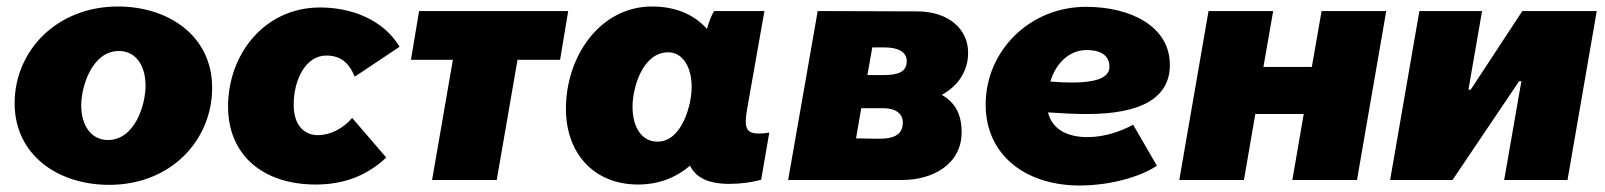

<svg xmlns="http://www.w3.org/2000/svg" viewBox="-20 -554 4941 591"><path d="M316 15C506 15 633 -122 633 -284C633 -445 497 -534 343 -534C154 -534 25 -397 25 -236C25 -78 157 15 316 15ZM312 -123C262 -123 230 -166 230 -230C230 -287 263 -397 346 -397C397 -397 428 -354 428 -290C428 -231 395 -123 312 -123Z M952 14C1040 14 1110 -14 1169 -69L1064 -191C1036 -158 996 -138 959 -138C918 -138 884 -166 884 -232C884 -310 922 -383 984 -383C1027 -383 1053 -363 1072 -318L1210 -410C1159 -495 1060 -531 965 -531C795 -531 682 -388 682 -226C682 -78 788 14 952 14Z M1245 -370H1374L1310 0H1509L1573 -370H1704L1729 -520H1270Z M2225 12C2260 12 2297 7 2323 -1L2348 -146C2338 -144 2328 -143 2316 -143C2275 -143 2270 -162 2280 -220L2333 -520H2178C2170 -507 2162 -486 2156 -465C2118 -508 2061 -534 1987 -534C1828 -534 1722 -382 1722 -219C1722 -80 1810 14 1944 14C2010 14 2063 -9 2104 -44C2122 -7 2161 12 2225 12ZM2037 -393C2080 -393 2109 -350 2109 -286C2109 -231 2079 -118 2004 -118C1956 -118 1927 -161 1927 -226C1927 -284 1958 -393 2037 -393Z M2406 0H2758C2849 0 2940 -47 2940 -147C2940 -204 2919 -239 2879 -262C2932 -291 2960 -338 2960 -392C2960 -462 2903 -519 2802 -519L2497 -520ZM2615 -128 2631 -221H2699C2737 -221 2759 -204 2759 -177C2759 -136 2726 -126 2680 -127ZM2650 -323 2665 -408H2704C2746 -408 2771 -393 2771 -366C2771 -331 2742 -323 2700 -323Z M3303 17C3401 17 3495 -12 3541 -44L3468 -170C3428 -149 3380 -132 3327 -132C3268 -132 3219 -154 3206 -208C3250 -205 3290 -203 3326 -203C3495 -203 3581 -254 3581 -354C3581 -474 3459 -533 3323 -533C3149 -533 3014 -397 3014 -232C3014 -75 3139 17 3303 17ZM3213 -303C3230 -359 3271 -400 3325 -400C3363 -400 3395 -387 3395 -348C3395 -310 3341 -300 3280 -300C3258 -300 3235 -301 3213 -303Z M4048 -520 4018 -348H3869L3899 -520H3700L3610 0H3809L3844 -203H3993L3958 0H4157L4247 -520Z M4259 0H4451L4656 -304H4663L4610 0H4805L4895 -520H4666L4507 -278H4500L4542 -520H4349Z"/></svg>

Font: Fixel Display Black
Style: Italic
Weight: 900
Italic angle: -10°
Designer: AlfaBravo + MacPaw
Foundry: Kyrylo Tkachov, Marchela Mozhyna, Serhii Makarenko, Maria Weinstein, Zakhar Kryvoshyya
Version: Version 1.210;Glyphs 3.2 (3217)